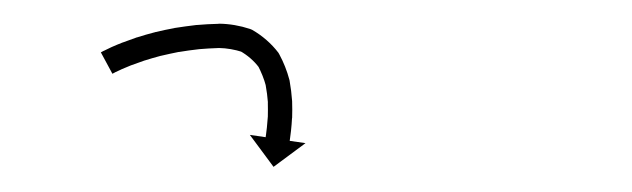

<svg xmlns="http://www.w3.org/2000/svg" viewBox="-20 -309 520 158"><path d="M65.4 -267.2C64.6 -266.7 63.8 -266.3 63 -265.9L72.5 -248.3C73.2 -248.7 73.9 -249 74.6 -249.4C74.6 -249.4 74.6 -249.4 74.6 -249.4C74.5 -249.4 74.5 -249.4 74.5 -249.4C76.3 -250.2 78.1 -251.1 79.9 -251.9C79.9 -251.9 79.9 -251.9 79.8 -251.9C79.8 -251.9 79.8 -251.9 79.8 -251.9C82.6 -253.1 85.4 -254.3 88.2 -255.4C88.2 -255.4 88.2 -255.4 88.1 -255.4C88.1 -255.4 88 -255.3 88 -255.3C91.7 -256.7 95.4 -258 99.2 -259.3C99.2 -259.3 99.1 -259.3 99.1 -259.3C99 -259.3 99 -259.2 99 -259.2C103.4 -260.6 107.9 -261.9 112.4 -263.1C112.4 -263.1 112.3 -263.1 112.3 -263.1C112.2 -263 112.1 -263 112.1 -263C117.2 -264.2 122.3 -265.3 127.3 -266.3C127.3 -266.3 127.3 -266.3 127.2 -266.3C127.2 -266.3 127.1 -266.2 127.1 -266.2C132.6 -267.1 138.1 -267.9 143.6 -268.5C143.6 -268.5 143.5 -268.5 143.4 -268.5C143.4 -268.5 143.3 -268.5 143.3 -268.5C149 -269 154.7 -269.3 160.5 -269.5C160.5 -269.5 160.4 -269.5 160.3 -269.5C160.2 -269.5 160.1 -269.5 160.1 -269.5C166.6 -269.4 173.3 -268.2 179.5 -266.2C179.5 -266.2 179.1 -266.4 178.6 -266.6C178.1 -266.8 177.6 -267 177.6 -267C183.6 -263.6 189 -259 193.1 -253.5C193.1 -253.5 192.9 -253.8 192.7 -254.2C192.5 -254.5 192.2 -254.9 192.3 -254.9C195 -249.6 197.3 -244.1 198.8 -238.4C198.8 -238.4 198.7 -238.6 198.7 -238.8C198.7 -238.9 198.6 -239.1 198.6 -239.1C199.5 -234.3 200.1 -229.4 200.5 -224.4C200.5 -224.4 200.5 -224.5 200.5 -224.6C200.5 -224.7 200.4 -224.8 200.4 -224.8C200.5 -220.8 200.5 -216.8 200.4 -212.7C200.4 -212.7 200.4 -212.8 200.4 -212.8C200.4 -212.9 200.4 -213 200.4 -213C200.2 -209.9 199.9 -206.8 199.6 -203.8C199.6 -203.8 199.6 -203.8 199.6 -203.9C199.6 -203.9 199.6 -203.9 199.6 -203.9C199.4 -202 199.2 -200 198.9 -198.1C198.9 -198.1 198.9 -198.1 198.9 -198.1C198.9 -198.1 198.9 -198.2 198.9 -198.2C198.8 -197.5 198.7 -196.8 198.6 -196.1L185.6 -198L205.1 -171.7L231.4 -191.2L218.4 -193.1C218.5 -193.8 218.6 -194.6 218.7 -195.3C218.7 -195.3 218.7 -195.3 218.7 -195.3C218.7 -195.3 218.7 -195.3 218.7 -195.3C219 -197.4 219.3 -199.5 219.5 -201.6C219.5 -201.6 219.5 -201.6 219.5 -201.7C219.5 -201.7 219.5 -201.7 219.5 -201.7C219.9 -205 220.1 -208.4 220.3 -211.7C220.3 -211.7 220.3 -211.7 220.4 -211.8C220.4 -211.9 220.4 -211.9 220.4 -211.9C220.5 -216.4 220.6 -220.9 220.4 -225.3C220.4 -225.3 220.4 -225.4 220.4 -225.5C220.4 -225.6 220.4 -225.7 220.4 -225.7C220 -231.4 219.3 -237.1 218.3 -242.7C218.3 -242.7 218.2 -242.9 218.2 -243.1C218.2 -243.3 218.1 -243.5 218.1 -243.5C216.2 -250.7 213.4 -257.7 209.9 -264.2C209.9 -264.3 209.7 -264.6 209.5 -264.9C209.3 -265.2 209.1 -265.6 209.1 -265.6C203.3 -273.2 195.9 -279.6 187.6 -284.4C187.6 -284.4 187.1 -284.6 186.7 -284.8C186.2 -285 185.8 -285.2 185.7 -285.2C177.5 -287.9 168.9 -289.4 160.3 -289.5C160.3 -289.5 160.2 -289.5 160.1 -289.5C160 -289.5 159.9 -289.4 159.9 -289.4C153.8 -289.3 147.7 -288.9 141.6 -288.4C141.6 -288.4 141.6 -288.4 141.5 -288.4C141.4 -288.4 141.4 -288.4 141.4 -288.4C135.5 -287.7 129.7 -286.9 123.9 -286C123.9 -286 123.8 -286 123.7 -286C123.7 -285.9 123.6 -285.9 123.6 -285.9C118.2 -284.9 112.8 -283.8 107.5 -282.5C107.5 -282.5 107.4 -282.5 107.4 -282.4C107.3 -282.4 107.2 -282.4 107.2 -282.4C102.5 -281.2 97.7 -279.8 93 -278.3C93 -278.3 93 -278.3 92.9 -278.3C92.9 -278.3 92.8 -278.3 92.8 -278.3C88.8 -276.9 84.9 -275.5 80.9 -274C80.9 -274 80.9 -274 80.9 -274C80.8 -274 80.8 -274 80.8 -274C77.7 -272.8 74.7 -271.5 71.7 -270.2C71.7 -270.2 71.6 -270.1 71.6 -270.1C71.6 -270.1 71.5 -270.1 71.5 -270.1C69.5 -269.2 67.5 -268.2 65.5 -267.2C65.5 -267.2 65.5 -267.2 65.5 -267.2C65.4 -267.2 65.4 -267.2 65.4 -267.2Z"/></svg>

Font: FRB American Cursive Just Arrows Semibold
Style: Italic
Weight: 600
Italic angle: -25°
Version: Version 2.0;Modular Font Editor K font №1